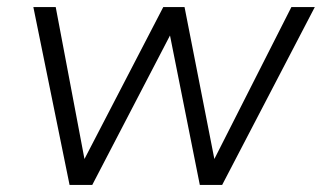

<svg xmlns="http://www.w3.org/2000/svg" viewBox="-20 -521 907 541"><path d="M176 0 74 -501H137L218 -73L440 -501H500L584 -73L801 -501H867L606 0H543L459 -421L240 0Z"/></svg>

Font: Mulish Light
Style: Italic
Weight: 300
Italic angle: -9°
Designer: Vernon Adams
Foundry: Vernon Adams
Version: Version 3.603; ttfautohint (v1.8.3)